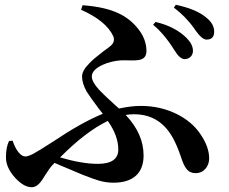

<svg xmlns="http://www.w3.org/2000/svg" viewBox="-20 -766 960 805"><path d="M113 19C124 19 135 14 145 3C152 -4 160 -16 171 -34C183 -53 193 -67 200 -74L209 -83C224 -76 246 -67 275 -55C299 -45 316 -38 327 -33C358 -21 380 -13 394 -9C414 -3 435 0 456 0C539 0 582 -41 582 -114C582 -175 557 -231 507 -284C519 -286 531 -287 543 -287C598 -287 643 -267 677 -228C700 -202 720 -163 738 -110C746 -85 754 -67 762 -58C771 -46 784 -40 799 -40C818 -40 832 -47 843 -60C852 -72 857 -86 857 -102C857 -135 844 -170 818 -207C795 -240 764 -266 723 -287C677 -310 626 -322 570 -322C542 -322 512 -318 479 -311C475 -314 469 -320 461 -327C430 -355 408 -376 396 -389C375 -412 365 -430 365 -445C365 -464 380 -480 410 -494C434 -505 460 -511 487 -513C493 -513 502 -513 515 -513C541 -512 559 -513 569 -516C586 -521 594 -533 594 -552C594 -584 583 -615 560 -644C517 -699 454 -735 326 -744L320 -725C390 -694 435 -657 455 -614C461 -599 457 -585 444 -574C439 -569 429 -562 415 -552C386 -530 366 -513 355 -501C334 -480 324 -462 324 -445C324 -426 331 -404 344 -381C353 -367 369 -344 393 -312C401 -302 407 -294 411 -289C350 -264 281 -225 202 -172C163 -147 136 -130 121 -122C106 -114 94 -110 86 -110C67 -110 46 -136 33 -176L18 -175C9 -157 5 -134 5 -106C5 -77 18 -49 43 -21C68 6 91 19 113 19ZM390 -79C346 -79 293 -88 232 -106C303 -178 370 -229 432 -259C461 -218 476 -178 476 -139C476 -99 447 -79 390 -79ZM753 -518C774 -518 789 -532 789 -553C789 -571 780 -589 762 -607C731 -638 688 -661 632 -674L622 -662C651 -638 680 -605 707 -562C709 -559 710 -557 711 -556C726 -531 740 -519 753 -518ZM846 -600C867 -600 878 -611 878 -633C878 -655 867 -675 844 -693C817 -716 774 -734 717 -746L709 -734C740 -711 769 -682 794 -647C797 -643 799 -640 800 -638C818 -613 833 -600 846 -600Z"/></svg>

Font: AllPunType Bold
Style: Regular
Weight: 700
Version: 1.0